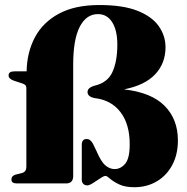

<svg xmlns="http://www.w3.org/2000/svg" viewBox="-20 -748 763 783"><path d="M705.5 -175.5Q705.5 -117.5 682.2 -74.5Q659 -31.5 618.8 -8Q578.5 15.5 528 15.5Q490 15.5 466 4Q442 -7.5 429 -19Q416 -30.5 411 -30.5Q404 -31 389.5 -21.2Q375 -11.5 359.8 -1.8Q344.5 8 336 8Q325.5 8 319.5 1.5Q313.5 -5 313.5 -14V-157Q313.5 -181 333 -181Q342.5 -181 348.5 -175.5Q354.5 -170 359 -162L373.5 -132Q392 -88.5 409.8 -73.5Q427.5 -58.5 447.5 -58.5Q472 -58.5 490.5 -80.2Q509 -102 509 -159.5Q509 -242 471 -291.2Q433 -340.5 365.5 -348Q337 -354 337 -372.5Q337 -380 342.2 -386.2Q347.5 -392.5 363.5 -398Q418.5 -410 438.5 -454.2Q458.5 -498.5 458.5 -565.5Q458.5 -624.5 437.5 -657.5Q416.5 -690.5 379.5 -690.5Q332 -690.5 305.2 -638.8Q278.5 -587 278.5 -484.5V-30.5Q278.5 0 249.5 0H48.5Q26.5 0 26.5 -16Q26.5 -31 44 -36L70 -42.5Q87.5 -47.5 87.5 -67.5V-387Q87.5 -397.5 82.8 -401.5Q78 -405.5 71.5 -407.5L36.5 -419Q15 -426.5 15 -440.5Q15 -457 38.5 -457H88.5Q90 -535 122.5 -596Q155 -657 220.2 -692.2Q285.5 -727.5 385.5 -727.5Q481.5 -727.5 540.8 -704Q600 -680.5 627.5 -641.2Q655 -602 655 -555Q655 -490 612.8 -445Q570.5 -400 485.5 -383.5Q597.5 -371 651.5 -316.2Q705.5 -261.5 705.5 -175.5Z"/></svg>

Font: Fraunces 72pt Black
Style: Regular
Weight: 900
Version: Version 1.000;[0bf87f6ff]